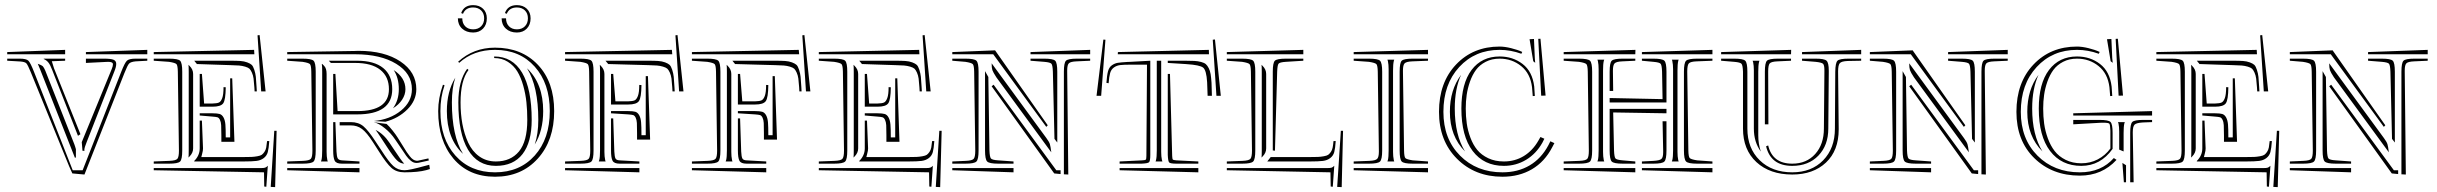

<svg xmlns="http://www.w3.org/2000/svg" viewBox="-20 -728 9735 767"><path d="M568.4 -528.8V-511.2H323.2V-520ZM301.3 -191.9 291.5 -185.5 189 -447.3Q180.7 -469.2 173.1 -478.5Q165.5 -487.8 154.8 -492.2V-493.7H240.2V-485.4L187 -483.4L195.8 -455.1ZM240.2 -528.8V-511.2H8.8V-520ZM270.5 -47.9H310.1L464.4 -441.4Q478.5 -477.5 487.1 -485.6Q495.6 -493.7 522 -493.7H568.4V-485.4L522 -482.9Q502.4 -481 495.8 -474.1Q489.3 -467.3 476.6 -435.1L317.4 -30.8L269 -35.2L256.3 -63.5L103 -439.5Q90.8 -469.2 85.2 -475.1Q79.6 -481 60.5 -482.4L8.8 -485.4V-493.7H58.6Q85 -493.7 93.3 -485.6Q101.6 -477.5 115.7 -441.4ZM323.2 -476.6V-493.7H395Q422.9 -493.7 433.6 -489.3Q444.3 -484.9 444.3 -472.7Q444.3 -460.9 436.5 -441.9L326.7 -161.6Q316.9 -137.7 316.9 -129.4Q316.9 -127.4 317.4 -127V-125.5H309.6L306.6 -160.2L426.3 -452.1Q431.2 -463.9 431.2 -471.2Q431.2 -481 412.6 -481Q405.3 -481 400.9 -480.5ZM283.7 -129.9V-129.4ZM283.2 -132.3V-99.1L279.3 -97.7L140.1 -451.2Q138.2 -456.5 135 -463.6Q131.8 -470.7 130.9 -473.1Q133.3 -472.2 137.7 -470.5Q142.1 -468.8 143.6 -468Q145 -467.3 148.2 -465.3Q151.4 -463.4 152.8 -460.9Q154.3 -458.5 156.7 -454.6Q159.2 -450.7 161.1 -445.3L276.9 -151.9Q278.8 -147 280 -142.8Q281.2 -138.7 282 -136Q282.7 -133.3 283.2 -132.3Z M786.6 -432.6 795.4 -314.5H829.1Q846.7 -314.9 854.5 -318.4Q862.3 -321.8 867.7 -335.9Q873 -350.1 873 -379.9L881.8 -379.4Q881.3 -328.6 871.6 -315.2Q861.8 -301.8 829.1 -301.8H777.8V-432.6ZM1023.4 -362.8 1008.8 -586.9 1017.1 -587.9 1041 -362.8ZM1005.9 -362.8H997.1L996.1 -379.4Q994.6 -401.4 992.9 -414.3Q991.2 -427.2 986.3 -438Q981.4 -448.7 976.6 -453.4Q971.7 -458 959.5 -461.7Q947.3 -465.3 935.1 -466.3Q922.9 -467.3 899.9 -467.8L766.6 -472.2L755.9 -485.4H899.9Q925.3 -485.4 940.2 -484.4Q955.1 -483.4 967.5 -478.8Q980 -474.1 985.6 -468.8Q991.2 -463.4 995.8 -449.2Q1000.5 -435.1 1002 -421.1Q1003.4 -407.2 1004.9 -380.4ZM995.1 -528.8 996.1 -511.2H594.2V-520ZM777.8 -246.1H786.6L791 -135.3Q791.5 -127.9 787.1 -111.8L784.2 -100.6H952.6Q974.1 -100.6 984.9 -101.1Q995.6 -101.6 1008.1 -103.8Q1020.5 -106 1025.6 -109.6Q1030.8 -113.3 1036.1 -120.8Q1041.5 -128.4 1043.5 -138.7Q1045.4 -148.9 1046.9 -164.6H1055.7Q1053.7 -135.3 1049.8 -120.6Q1045.9 -106 1033.9 -96.7Q1022 -87.4 1004.6 -85.2Q987.3 -83 952.6 -83H755.9V-85Q777.8 -106.9 777.8 -135.3ZM829.1 -262.2 777.8 -266.6V-275.4H829.1Q847.7 -275.4 857.2 -272.7Q866.7 -270 872.8 -259Q878.9 -248 880.4 -230.7Q881.8 -213.4 881.8 -179.2H899.4V-415H907.7L916.5 -161.6H864.3V-179.2V-187Q864.3 -214.8 863.5 -227.8Q862.8 -240.7 858.6 -249.3Q854.5 -257.8 848.6 -259.5Q842.8 -261.2 829.1 -262.2ZM1043.9 18.1 1035.6 17.1 1034.7 -39.6 594.2 -47.9V-56.6H1022.9Q1034.2 -56.6 1039.3 -58.3Q1044.4 -60.1 1049.3 -65.4H1049.8ZM1061.5 18.6 1075.7 -205.6H1085L1079.1 19.5ZM594.2 -485.4V-493.7H655.3Q690.9 -493.7 699.5 -485.4Q708 -477.1 708 -441.4V-127Q708 -91.3 699.5 -82.8Q690.9 -74.2 655.3 -74.2H594.2V-83L657.2 -85.4Q682.1 -86.4 688.5 -93.5Q694.8 -100.6 694.8 -126L690.4 -441.4Q689.9 -466.3 685.1 -471.7Q680.2 -477.1 655.3 -481ZM751.5 -135.3Q751.5 -117.2 737.3 -103L732.9 -98.6Q733.9 -105 733.9 -127V-441.4Q733.9 -461.9 732.9 -469.2L737.3 -464.8Q751.5 -450.7 751.5 -432.6Z M1127.4 -56.6H1416V-39.6L1127.4 -47.9ZM1406.2 -271H1311V-432.6H1319.8L1328.6 -284.2H1407.2Q1533.7 -284.2 1533.7 -371.6Q1533.7 -421.4 1499.3 -449Q1464.8 -476.6 1398.4 -476.6H1301.8L1293.5 -485.4H1407.2Q1475.1 -485.4 1511 -456.1Q1546.9 -426.8 1546.9 -371.6Q1546.9 -271 1406.2 -271ZM1324.2 -122.6Q1325.2 -102.5 1329.1 -95.5Q1333 -88.4 1345.7 -87.4L1416 -83V-74.2H1345.7Q1323.2 -74.2 1317.1 -85.9Q1311 -97.7 1311 -127V-240.2H1319.8ZM1127.4 -485.4V-493.7H1188.5Q1224.1 -493.7 1232.7 -485.4Q1241.2 -477.1 1241.2 -441.4V-127Q1241.2 -91.3 1232.7 -82.8Q1224.1 -74.2 1188.5 -74.2H1127.4V-83L1190.4 -85.4Q1215.3 -86.4 1221.7 -93.5Q1228 -100.6 1228 -126L1223.6 -441.4Q1223.1 -466.3 1218.3 -471.7Q1213.4 -477.1 1188.5 -481ZM1524.4 -232.9Q1534.7 -223.6 1548.1 -206.8Q1561.5 -189.9 1568.4 -178.7L1583 -155.3Q1585.4 -151.9 1592.8 -139.6Q1600.1 -127.4 1604.7 -120.6Q1609.4 -113.8 1616.5 -104.5Q1623.5 -95.2 1630.4 -90.8Q1637.2 -86.4 1643.6 -85.9H1648.9L1691.4 -95.2L1692.9 -86.9L1675.8 -83L1650.9 -77.6Q1648.4 -77.1 1643.1 -77.1Q1631.8 -77.1 1621.1 -85.9Q1610.4 -94.7 1602.5 -106Q1594.7 -117.2 1574.2 -147.9L1558.1 -171.4Q1541.5 -196.3 1517.3 -215.8Q1493.2 -235.4 1473.1 -239.7ZM1519.5 -241.7 1473.1 -244.6Q1538.1 -250.5 1581.8 -286.1Q1625.5 -321.8 1625.5 -371.6Q1625.5 -434.6 1563 -472.9Q1500.5 -511.2 1398.4 -511.2H1127.4V-520L1397.5 -524.4Q1400.4 -524.4 1405.3 -524.7Q1410.2 -524.9 1412.6 -524.9Q1516.1 -524.9 1579.6 -482.4Q1643.1 -439.9 1643.1 -371.6Q1643.1 -326.7 1607.4 -291Q1571.8 -255.4 1519.5 -241.7ZM1694.8 -69.8 1697.3 -52.7 1682.6 -48.3Q1650.9 -39.6 1595.7 -39.6Q1564 -39.6 1544.2 -56.9Q1524.4 -74.2 1493.7 -123L1469.2 -161.1Q1445.3 -198.2 1426.3 -212.6Q1407.2 -227.1 1381.3 -227.1H1336.9V-240.2H1381.3Q1412.1 -240.2 1431.9 -223.4Q1451.7 -206.5 1479 -164.6L1503.9 -127Q1533.2 -81.1 1551.5 -64.5Q1569.8 -47.9 1595.7 -47.9Q1615.7 -47.9 1678.2 -65.4ZM1594.7 -74.2Q1579.1 -74.7 1565.7 -87.6Q1552.2 -100.6 1525.9 -141.1L1501 -179.2Q1497.1 -185.5 1489.3 -196.8Q1481.4 -208 1480.5 -209Q1512.7 -192.9 1536.6 -156.7L1552.2 -133.3Q1583 -86.4 1594.7 -74.2ZM1549.8 -295.4Q1573.2 -327.1 1573.2 -371.6Q1573.2 -417 1552.7 -448.2Q1599.6 -417.5 1599.6 -371.6Q1599.6 -350.1 1586.4 -329.8Q1573.2 -309.6 1549.8 -295.4ZM1265.6 -472.2 1267.1 -472.7 1274.9 -464.8Q1284.7 -455.1 1284.7 -432.6V-127V-121.1Q1284.7 -102.5 1287.6 -88.9Q1287.6 -87.9 1288.3 -85.9Q1289.1 -84 1289.6 -83H1262.2Q1262.2 -84 1263.2 -85.9Q1264.2 -87.9 1264.2 -88.9Q1267.1 -100.6 1267.1 -127V-441.4Q1267.1 -462.9 1265.6 -472.2Z M1997.1 -675.8Q2008.3 -707.5 2044.9 -707.5Q2069.3 -707.5 2084.5 -693.1Q2099.6 -678.7 2099.6 -654.8Q2099.6 -629.4 2084.5 -613.8Q2069.3 -598.1 2044.9 -598.1Q2017.6 -598.1 2000.7 -613.8Q1983.9 -629.4 1983.9 -654.8H2001.5Q2001.5 -634.8 2013.4 -622.8Q2025.4 -610.8 2044.9 -610.8Q2064.9 -610.8 2076.9 -623Q2088.9 -635.3 2088.9 -654.8Q2088.9 -674.8 2076.7 -686.5Q2064.5 -698.2 2044.9 -698.2Q2014.6 -698.2 2004.4 -672.9ZM1822.3 -675.8Q1833.5 -707.5 1870.1 -707.5Q1894.5 -707.5 1909.7 -693.1Q1924.8 -678.7 1924.8 -654.8Q1924.8 -629.4 1909.7 -613.8Q1894.5 -598.1 1870.1 -598.1Q1842.8 -598.1 1825.9 -613.8Q1809.1 -629.4 1809.1 -654.8H1826.7Q1826.7 -634.8 1838.6 -622.8Q1850.6 -610.8 1870.1 -610.8Q1890.1 -610.8 1902.1 -623Q1914.1 -635.3 1914.1 -654.8Q1914.1 -674.8 1901.9 -686.5Q1889.6 -698.2 1870.1 -698.2Q1839.8 -698.2 1829.6 -672.9ZM1749.5 -389.6 1755.9 -387.2Q1739.3 -339.8 1739.3 -284.2Q1739.3 -173.8 1799.1 -106.7Q1858.9 -39.6 1957.5 -39.6Q2056.2 -39.6 2116.2 -106.7Q2176.3 -173.8 2176.3 -284.2Q2176.3 -394.5 2116.2 -461.7Q2056.2 -528.8 1957.5 -528.8Q1871.6 -528.8 1814.5 -477.1L1810.1 -481.4Q1871.6 -537.6 1957.5 -537.6Q2064 -537.6 2128.9 -469Q2193.8 -400.4 2193.8 -284.2Q2193.8 -167 2128.4 -94.5Q2063 -22 1957.5 -22Q1853 -22 1791.7 -94Q1730.5 -166 1730.5 -284.2Q1730.5 -336.4 1749.5 -389.6ZM1954.1 -496.1V-502.4Q2027.3 -502.4 2065.7 -437.5Q2104 -372.6 2104 -249Q2104 -159.7 2067.4 -112.5Q2030.8 -65.4 1960.9 -65.4Q1887.7 -65.4 1849.4 -130.4Q1811 -195.3 1811 -318.8Q1811 -405.3 1846.2 -453.1L1851.6 -448.7Q1819.8 -406.2 1819.8 -318.8Q1819.8 -272.9 1827.1 -232.9Q1834.5 -192.9 1850.3 -158.2Q1866.2 -123.5 1894.5 -103.3Q1922.9 -83 1960.9 -83Q2020 -83 2053.2 -123Q2086.4 -163.1 2086.4 -249Q2086.4 -286.1 2083 -319.1Q2079.6 -352.1 2070.3 -385.5Q2061 -418.9 2046.6 -442.6Q2032.2 -466.3 2008.5 -481.2Q1984.9 -496.1 1954.1 -496.1ZM2116.2 -150.9Q2130.4 -193.4 2130.4 -249Q2130.4 -382.8 2085.4 -455.1Q2149.9 -394.5 2149.9 -284.2Q2149.9 -205.6 2116.2 -150.9ZM1798.8 -417.5Q1785.2 -376.5 1785.2 -318.8Q1785.2 -185.1 1829.6 -113.3Q1765.1 -173.8 1765.1 -284.2Q1765.1 -362.8 1798.8 -417.5Z M2394.5 -432.6V-127V-121.1Q2394.5 -102.5 2397.5 -88.9Q2397.5 -87.9 2398.2 -85.9Q2398.9 -84 2399.4 -83H2372.1Q2372.1 -84 2373 -85.9Q2374 -87.9 2374 -88.9Q2377 -100.6 2377 -127V-441.4Q2377 -461.9 2376 -469.2L2380.4 -464.8Q2394.5 -450.7 2394.5 -432.6ZM2237.3 -56.6H2534.2V-39.6L2237.3 -47.9ZM2429.7 -432.6 2438.5 -323.2H2489.7Q2507.3 -323.7 2515.1 -327.1Q2522.9 -330.6 2528.3 -344.7Q2533.7 -358.9 2533.7 -388.7L2542.5 -388.2Q2542 -337.4 2532.2 -324Q2522.5 -310.5 2489.7 -310.5H2420.9V-432.6ZM2692.9 -362.8 2678.2 -586.9 2686.5 -587.9 2710.4 -362.8ZM2675.3 -362.8H2666.5L2665.5 -379.4Q2664.1 -401.4 2662.4 -414.3Q2660.6 -427.2 2655.8 -438Q2650.9 -448.7 2646 -453.4Q2641.1 -458 2628.9 -461.7Q2616.7 -465.3 2604.5 -466.3Q2592.3 -467.3 2569.3 -467.8L2409.7 -472.2L2398.9 -485.4H2569.3Q2594.7 -485.4 2609.6 -484.4Q2624.5 -483.4 2637 -478.8Q2649.4 -474.1 2655 -468.8Q2660.6 -463.4 2665.3 -449.2Q2669.9 -435.1 2671.4 -421.1Q2672.9 -407.2 2674.3 -380.4ZM2664.1 -528.8 2665.5 -511.2H2237.3V-520ZM2434.1 -122.6Q2435.1 -102.1 2438.7 -95Q2442.4 -87.9 2455.6 -87.4L2534.2 -83V-74.2H2455.6Q2433.1 -74.2 2427 -85.9Q2420.9 -97.7 2420.9 -127V-254.9H2429.7ZM2489.7 -271 2420.9 -275.4V-284.2H2489.7Q2508.3 -284.2 2517.8 -281.5Q2527.3 -278.8 2533.4 -267.8Q2539.6 -256.8 2541 -239.5Q2542.5 -222.2 2542.5 -188H2559.6V-423.8H2568.4L2577.1 -170.4H2524.9V-188V-195.8Q2524.9 -223.6 2524.2 -236.6Q2523.4 -249.5 2519.3 -258.1Q2515.1 -266.6 2509.3 -268.3Q2503.4 -270 2489.7 -271ZM2237.3 -485.4V-493.7H2298.3Q2334 -493.7 2342.5 -485.4Q2351.1 -477.1 2351.1 -441.4V-127Q2351.1 -91.3 2342.5 -82.8Q2334 -74.2 2298.3 -74.2H2237.3V-83L2300.3 -85.4Q2325.2 -86.4 2331.5 -93.5Q2337.9 -100.6 2337.9 -126L2333.5 -441.4Q2333 -466.3 2328.1 -471.7Q2323.2 -477.1 2298.3 -481Z M2901.4 -432.6V-127V-121.1Q2901.4 -102.5 2904.3 -88.9Q2904.3 -87.9 2905 -85.9Q2905.8 -84 2906.2 -83H2878.9Q2878.9 -84 2879.9 -85.9Q2880.9 -87.9 2880.9 -88.9Q2883.8 -100.6 2883.8 -127V-441.4Q2883.8 -461.9 2882.8 -469.2L2887.2 -464.8Q2901.4 -450.7 2901.4 -432.6ZM2744.1 -56.6H3041V-39.6L2744.1 -47.9ZM2936.5 -432.6 2945.3 -323.2H2996.6Q3014.2 -323.7 3022 -327.1Q3029.8 -330.6 3035.2 -344.7Q3040.5 -358.9 3040.5 -388.7L3049.3 -388.2Q3048.8 -337.4 3039.1 -324Q3029.3 -310.5 2996.6 -310.5H2927.7V-432.6ZM3199.7 -362.8 3185.1 -586.9 3193.4 -587.9 3217.3 -362.8ZM3182.1 -362.8H3173.3L3172.4 -379.4Q3170.9 -401.4 3169.2 -414.3Q3167.5 -427.2 3162.6 -438Q3157.7 -448.7 3152.8 -453.4Q3147.9 -458 3135.7 -461.7Q3123.5 -465.3 3111.3 -466.3Q3099.1 -467.3 3076.2 -467.8L2916.5 -472.2L2905.8 -485.4H3076.2Q3101.6 -485.4 3116.5 -484.4Q3131.3 -483.4 3143.8 -478.8Q3156.2 -474.1 3161.9 -468.8Q3167.5 -463.4 3172.1 -449.2Q3176.8 -435.1 3178.2 -421.1Q3179.7 -407.2 3181.2 -380.4ZM3170.9 -528.8 3172.4 -511.2H2744.1V-520ZM2940.9 -122.6Q2941.9 -102.1 2945.6 -95Q2949.2 -87.9 2962.4 -87.4L3041 -83V-74.2H2962.4Q2939.9 -74.2 2933.8 -85.9Q2927.7 -97.7 2927.7 -127V-254.9H2936.5ZM2996.6 -271 2927.7 -275.4V-284.2H2996.6Q3015.1 -284.2 3024.7 -281.5Q3034.2 -278.8 3040.3 -267.8Q3046.4 -256.8 3047.9 -239.5Q3049.3 -222.2 3049.3 -188H3066.4V-423.8H3075.2L3084 -170.4H3031.7V-188V-195.8Q3031.7 -223.6 3031 -236.6Q3030.3 -249.5 3026.1 -258.1Q3022 -266.6 3016.1 -268.3Q3010.3 -270 2996.6 -271ZM2744.1 -485.4V-493.7H2805.2Q2840.8 -493.7 2849.4 -485.4Q2857.9 -477.1 2857.9 -441.4V-127Q2857.9 -91.3 2849.4 -82.8Q2840.8 -74.2 2805.2 -74.2H2744.1V-83L2807.1 -85.4Q2832 -86.4 2838.4 -93.5Q2844.7 -100.6 2844.7 -126L2840.3 -441.4Q2839.8 -466.3 2835 -471.7Q2830.1 -477.1 2805.2 -481Z M3443.4 -432.6 3452.1 -314.5H3485.8Q3503.4 -314.9 3511.2 -318.4Q3519 -321.8 3524.4 -335.9Q3529.8 -350.1 3529.8 -379.9L3538.6 -379.4Q3538.1 -328.6 3528.3 -315.2Q3518.6 -301.8 3485.8 -301.8H3434.6V-432.6ZM3680.2 -362.8 3665.5 -586.9 3673.8 -587.9 3697.8 -362.8ZM3662.6 -362.8H3653.8L3652.8 -379.4Q3651.4 -401.4 3649.7 -414.3Q3647.9 -427.2 3643.1 -438Q3638.2 -448.7 3633.3 -453.4Q3628.4 -458 3616.2 -461.7Q3604 -465.3 3591.8 -466.3Q3579.6 -467.3 3556.6 -467.8L3423.3 -472.2L3412.6 -485.4H3556.6Q3582 -485.4 3596.9 -484.4Q3611.8 -483.4 3624.3 -478.8Q3636.7 -474.1 3642.3 -468.8Q3647.9 -463.4 3652.6 -449.2Q3657.2 -435.1 3658.7 -421.1Q3660.2 -407.2 3661.6 -380.4ZM3651.9 -528.8 3652.8 -511.2H3251V-520ZM3434.6 -246.1H3443.4L3447.8 -135.3Q3448.2 -127.9 3443.8 -111.8L3440.9 -100.6H3609.4Q3630.9 -100.6 3641.6 -101.1Q3652.3 -101.6 3664.8 -103.8Q3677.2 -106 3682.4 -109.6Q3687.5 -113.3 3692.9 -120.8Q3698.2 -128.4 3700.2 -138.7Q3702.1 -148.9 3703.6 -164.6H3712.4Q3710.4 -135.3 3706.5 -120.6Q3702.6 -106 3690.7 -96.7Q3678.7 -87.4 3661.4 -85.2Q3644 -83 3609.4 -83H3412.6V-85Q3434.6 -106.9 3434.6 -135.3ZM3485.8 -262.2 3434.6 -266.6V-275.4H3485.8Q3504.4 -275.4 3513.9 -272.7Q3523.4 -270 3529.5 -259Q3535.6 -248 3537.1 -230.7Q3538.6 -213.4 3538.6 -179.2H3556.2V-415H3564.5L3573.2 -161.6H3521V-179.2V-187Q3521 -214.8 3520.3 -227.8Q3519.5 -240.7 3515.4 -249.3Q3511.2 -257.8 3505.4 -259.5Q3499.5 -261.2 3485.8 -262.2ZM3700.7 18.1 3692.4 17.1 3691.4 -39.6 3251 -47.9V-56.6H3679.7Q3690.9 -56.6 3696 -58.3Q3701.2 -60.1 3706.1 -65.4H3706.5ZM3718.3 18.6 3732.4 -205.6H3741.7L3735.8 19.5ZM3251 -485.4V-493.7H3312Q3347.7 -493.7 3356.2 -485.4Q3364.7 -477.1 3364.7 -441.4V-127Q3364.7 -91.3 3356.2 -82.8Q3347.7 -74.2 3312 -74.2H3251V-83L3314 -85.4Q3338.9 -86.4 3345.2 -93.5Q3351.6 -100.6 3351.6 -126L3347.2 -441.4Q3346.7 -466.3 3341.8 -471.7Q3336.9 -477.1 3312 -481ZM3408.2 -135.3Q3408.2 -117.2 3394 -103L3389.6 -98.6Q3390.6 -105 3390.6 -127V-441.4Q3390.6 -461.9 3389.6 -469.2L3394 -464.8Q3408.2 -450.7 3408.2 -432.6Z M4216.8 -32.7 4191.4 -35.2 3941.4 -383.3 3949.2 -389.6 4199.7 -47.9H4216.8ZM4230 -31.7V-441.4Q4230 -477.1 4238.3 -485.4Q4246.6 -493.7 4282.2 -493.7H4335V-485.4L4280.8 -482.9Q4256.8 -481.9 4250 -475.3Q4243.2 -468.8 4243.2 -446.3V-442.4L4247.6 -30.8ZM4335 -528.8V-511.2H4096.7V-520ZM4192.4 -173.3 4186 -441.4Q4185.1 -467.3 4180.4 -473.1Q4175.8 -479 4151.4 -481L4096.7 -485.4V-493.7H4151.4Q4187 -493.7 4195.3 -485.4Q4203.6 -477.1 4203.6 -441.4V-158.7ZM3915 -443.8 3928.2 -420.4 3932.6 -127Q3933.6 -101.1 3938.5 -95Q3943.4 -88.9 3967.8 -87.4L4028.8 -83V-74.2H3967.8Q3932.1 -74.2 3923.6 -82.8Q3915 -91.3 3915 -127ZM4028.8 -56.6V-39.6L3784.2 -47.9V-56.6ZM3784.2 -485.4V-493.7H3836.4Q3872.1 -493.7 3880.6 -485.4Q3889.2 -477.1 3889.2 -441.4V-127Q3889.2 -91.3 3880.6 -82.8Q3872.1 -74.2 3836.4 -74.2H3784.2V-83L3838.4 -85.4Q3863.3 -86.4 3869.6 -93.5Q3876 -100.6 3876 -126L3871.6 -441.4Q3871.1 -466.3 3866.2 -471.7Q3861.3 -477.1 3836.4 -481ZM4165.5 -227.5 4159.7 -221.2 3947.8 -511.2H3784.2V-520L3955.1 -526.9ZM3941.4 -475.1 4160.2 -176.3Q4171.4 -161.1 4174.1 -152.1Q4176.8 -143.1 4179.7 -119.6L3960.4 -418.9Q3947.3 -439 3944.3 -448Q3941.4 -457 3941.4 -475.1Z M4821.3 -345.2H4804.2L4802.2 -399.9Q4799.3 -447.8 4786.1 -458Q4772.9 -468.3 4721.2 -471.7Q4717.3 -472.2 4714.8 -472.2L4645 -476.6V-485.4H4714.8Q4738.3 -485.4 4751.7 -484.6Q4765.1 -483.9 4778.1 -480.5Q4791 -477.1 4797.1 -471.7Q4803.2 -466.3 4808.6 -455.8Q4814 -445.3 4816.2 -431.9Q4818.4 -418.5 4819.8 -397ZM4839.4 -345.2 4824.7 -569.3 4833.5 -570.3 4856.9 -345.2ZM4809.6 -511.2H4445.3L4445.8 -520L4809.1 -528.8ZM4399.9 -397Q4401.9 -426.8 4406.2 -443.1Q4410.6 -459.5 4421.9 -467.3Q4433.1 -475.1 4445.6 -477.1Q4458 -479 4482.9 -480.5Q4491.7 -480.5 4496.1 -481L4575.2 -485.4V-109.4Q4575.2 -85 4570.3 -80.1Q4565.4 -75.2 4540 -74.2H4452.6V-83L4542 -87.4Q4554.7 -87.9 4557.1 -90.3Q4559.6 -92.8 4559.6 -105L4562 -469.7H4496.1Q4468.3 -469.7 4454.6 -468Q4440.9 -466.3 4429.9 -458.5Q4418.9 -450.7 4414.8 -436.3Q4410.6 -421.9 4408.7 -395.5ZM4360.4 -345.2 4387.7 -569.8 4396 -569.3 4378.9 -345.2ZM4653.8 -432.6 4662.6 -105Q4663.1 -92.8 4665.3 -90.6Q4667.5 -88.4 4679.7 -87.4L4767.1 -83V-74.2H4679.7Q4655.3 -74.2 4650.6 -79.1Q4646 -84 4645 -109.4V-432.6ZM4452.6 -56.6H4767.1V-39.6L4452.6 -47.9ZM4618.7 -485.4V-127V-121.1Q4618.7 -102.5 4621.6 -88.9Q4621.6 -87.9 4622.6 -85.9Q4623.5 -84 4623.5 -83H4596.2Q4596.7 -84 4597.4 -85.9Q4598.1 -87.9 4598.1 -88.9Q4601.1 -100.6 4601.1 -127V-485.4Z M5064.5 -127V-441.4Q5064.5 -477.1 5072.8 -485.4Q5081.1 -493.7 5116.7 -493.7H5186.5V-485.4L5116.7 -481Q5092.3 -479.5 5087.6 -473.6Q5083 -467.8 5082 -441.4L5073.2 -126ZM5186.5 -528.8V-511.2H4880.9V-520ZM5056.2 -100.6H5212.9Q5234.4 -100.6 5245.1 -101.1Q5255.9 -101.6 5268.3 -103.8Q5280.8 -106 5285.9 -109.6Q5291 -113.3 5296.4 -120.8Q5301.8 -128.4 5303.7 -138.7Q5305.7 -148.9 5307.1 -164.6H5315.9Q5314 -135.3 5310.1 -120.6Q5306.2 -106 5294.2 -96.7Q5282.2 -87.4 5264.9 -85.2Q5247.6 -83 5212.9 -83H5042.5ZM5304.2 18.1 5295.9 17.1 5294.9 -39.6 4880.9 -47.9V-56.6H5283.2Q5294.4 -56.6 5299.6 -58.3Q5304.7 -60.1 5309.6 -65.4H5310.1ZM5321.8 18.6 5336.4 -205.6H5345.2L5339.8 19.5ZM4880.9 -485.4V-493.7H4941.9Q4977.5 -493.7 4986.1 -485.4Q4994.6 -477.1 4994.6 -441.4V-127Q4994.6 -91.3 4986.1 -82.8Q4977.5 -74.2 4941.9 -74.2H4880.9V-83L4943.8 -85.4Q4968.8 -86.4 4975.1 -93.5Q4981.4 -100.6 4981.4 -126L4977.1 -441.4Q4976.6 -466.3 4971.7 -471.7Q4966.8 -477.1 4941.9 -481ZM5038.1 -135.3Q5038.1 -117.2 5023.9 -103L5019.5 -98.6Q5020.5 -105 5020.5 -127V-441.4Q5020.5 -461.9 5019.5 -469.2L5023.9 -464.8Q5038.1 -450.7 5038.1 -432.6Z M5544.9 -445.8V-127V-121.1Q5544.9 -102.5 5547.9 -88.9Q5547.9 -87.9 5548.6 -85.9Q5549.3 -84 5549.8 -83H5522.5Q5522.5 -84 5523.4 -85.9Q5524.4 -87.9 5524.4 -88.9Q5527.3 -100.6 5527.3 -127V-445.8V-451.7Q5527.3 -470.2 5524.4 -483.9Q5524.4 -484.9 5523.4 -486.8Q5522.5 -488.8 5522.5 -489.7H5549.8Q5549.3 -488.8 5548.6 -486.8Q5547.9 -484.9 5547.9 -483.9Q5544.9 -472.2 5544.9 -445.8ZM5684.6 -83V-74.2H5623.5Q5587.9 -74.2 5579.6 -82.8Q5571.3 -91.3 5571.3 -127V-441.4Q5571.3 -477.1 5579.6 -485.4Q5587.9 -493.7 5623.5 -493.7H5684.6V-485.4L5622.1 -482.9Q5598.1 -481.9 5591.3 -475.1Q5584.5 -468.3 5584.5 -446.3V-442.4L5588.9 -127Q5589.4 -101.6 5594.2 -96.4Q5599.1 -91.3 5623.5 -87.4ZM5684.6 -528.8V-511.2H5387.7V-520ZM5684.6 -56.6V-39.6L5387.7 -47.9V-56.6ZM5387.7 -485.4V-493.7H5448.7Q5484.4 -493.7 5492.9 -485.4Q5501.5 -477.1 5501.5 -441.4V-127Q5501.5 -91.3 5492.9 -82.8Q5484.4 -74.2 5448.7 -74.2H5387.7V-83L5450.7 -85.4Q5474.6 -86.4 5481.4 -93.3Q5488.3 -100.1 5488.3 -122.1V-126L5483.9 -441.4Q5483.4 -466.3 5478.5 -471.7Q5473.6 -477.1 5448.7 -481Z M6105 -483.4 6090.3 -571.3 6107.9 -572.3 6111.3 -494.6 6112.8 -477.1ZM6061 -520.5 6057.6 -513.2Q6014.6 -528.8 5970.7 -528.8Q5872.6 -528.8 5809.3 -460.2Q5746.1 -391.6 5746.1 -281.2Q5746.1 -173.3 5812.5 -106.4Q5878.9 -39.6 5981.9 -39.6Q6043.5 -39.6 6090.3 -67.1Q6137.2 -94.7 6165.5 -147.9L6173.3 -163.6L6189.5 -156.2L6180.7 -139.6Q6150.9 -82 6099.9 -52Q6048.8 -22 5981.9 -22Q5872.1 -22 5800.3 -93.8Q5728.5 -165.5 5728.5 -281.2Q5728.5 -398.4 5796.6 -470.2Q5864.7 -542 5970.7 -542Q5990.7 -542 6016.6 -535.6Q6042.5 -529.3 6061 -520.5ZM6149.4 -173.8 6141.6 -158.2Q6116.7 -113.8 6076.4 -89.6Q6036.1 -65.4 5987.8 -65.4Q5908.2 -65.4 5863 -124.8Q5817.9 -184.1 5817.9 -294.4Q5817.9 -394.5 5858.6 -448.5Q5899.4 -502.4 5970.7 -502.4Q6023.4 -502.4 6062.5 -472.4Q6101.6 -442.4 6108.9 -382.3L6111.3 -344.7L6103 -344.2L6100.1 -379.9Q6093.3 -434.6 6056.6 -464.1Q6020 -493.7 5970.7 -493.7Q5939.5 -493.7 5915.3 -481.2Q5891.1 -468.8 5876.5 -449Q5861.8 -429.2 5852.3 -402.1Q5842.8 -375 5839.1 -348.9Q5835.4 -322.8 5835.4 -294.4Q5835.4 -263.2 5839.4 -234.9Q5843.3 -206.5 5854 -178Q5864.7 -149.4 5881.3 -129.2Q5897.9 -108.9 5925.3 -95.9Q5952.6 -83 5987.8 -83Q6031.7 -83 6067.4 -104.7Q6103 -126.5 6126 -167L6133.8 -180.7ZM6136.7 -345.7 6125 -572.8 6133.8 -573.2 6154.3 -346.2ZM5816.9 -429.2Q5791.5 -374 5791.5 -294.4Q5791.5 -189 5832.5 -123Q5772 -183.6 5772 -281.2Q5772 -369.6 5816.9 -429.2Z M6383.8 -445.8V-127V-121.1Q6383.8 -102.5 6386.7 -88.9Q6386.7 -87.9 6387.5 -85.9Q6388.2 -84 6388.7 -83H6361.3Q6361.3 -84 6362.3 -85.9Q6363.3 -87.9 6363.3 -88.9Q6366.2 -100.6 6366.2 -127V-445.8V-451.7Q6366.2 -470.2 6363.3 -483.9Q6363.3 -484.9 6362.3 -486.8Q6361.3 -488.8 6361.3 -489.7H6388.7Q6388.2 -488.8 6387.5 -486.8Q6386.7 -484.9 6386.7 -483.9Q6383.8 -472.2 6383.8 -445.8ZM6658.7 -489.7H6686Q6685.5 -488.8 6684.8 -486.8Q6684.1 -484.9 6684.1 -483.9Q6681.2 -472.2 6681.2 -445.8V-127V-121.1Q6681.2 -102.5 6684.1 -88.9Q6684.1 -87.9 6684.8 -85.9Q6685.5 -84 6686 -83H6658.7Q6659.7 -85 6660.6 -88.9Q6663.6 -100.6 6663.6 -127V-445.8V-451.7Q6663.6 -470.2 6660.6 -483.9Q6660.6 -484.9 6659.9 -486.8Q6659.2 -488.8 6658.7 -489.7ZM6820.8 -83V-74.2H6759.8Q6724.1 -74.2 6715.6 -82.8Q6707 -91.3 6707 -127V-441.4Q6707 -477.1 6715.6 -485.4Q6724.1 -493.7 6759.8 -493.7H6820.8V-485.4L6757.8 -482.9Q6732.9 -481.9 6726.6 -474.9Q6720.2 -467.8 6720.2 -442.4L6724.6 -127Q6725.1 -102.1 6730 -96.7Q6734.9 -91.3 6759.8 -87.4ZM6820.8 -528.8V-511.2H6539.1V-520ZM6820.8 -56.6V-39.6L6539.1 -47.9V-56.6ZM6621.6 -243.7H6637.2V-127Q6637.2 -91.3 6628.9 -82.8Q6620.6 -74.2 6585 -74.2H6539.1V-83L6586.4 -85.4Q6609.9 -86.9 6616.9 -93Q6624 -99.1 6624 -119.6V-126ZM6621.6 -332 6619.6 -441.4Q6618.7 -467.3 6614 -473.1Q6609.4 -479 6585 -481L6539.1 -485.4V-493.7H6585Q6620.6 -493.7 6628.9 -485.4Q6637.2 -477.1 6637.2 -441.4V-318.8H6410.2V-336.4ZM6424.3 -364.7H6410.2V-441.4Q6410.2 -477.1 6418.5 -485.4Q6426.8 -493.7 6462.4 -493.7H6512.7V-485.4L6460.9 -482.9Q6437 -481.9 6430.2 -475.1Q6423.3 -468.3 6423.3 -446.3V-442.4ZM6513.2 -528.8 6512.7 -511.2H6226.6V-520ZM6512.7 -56.6V-39.6L6226.6 -47.9V-56.6ZM6226.6 -485.4V-493.7H6287.6Q6323.2 -493.7 6331.8 -485.4Q6340.3 -477.1 6340.3 -441.4V-127Q6340.3 -91.3 6331.8 -82.8Q6323.2 -74.2 6287.6 -74.2H6226.6V-83L6289.6 -85.4Q6314.5 -86.4 6320.8 -93.5Q6327.1 -100.6 6327.1 -126L6322.8 -441.4Q6322.3 -466.3 6317.4 -471.7Q6312.5 -477.1 6287.6 -481ZM6637.2 -275.4 6424.3 -278.8 6427.7 -127Q6428.7 -101.1 6433.3 -95.2Q6438 -89.4 6462.4 -87.4L6512.7 -83V-74.2H6462.4Q6426.8 -74.2 6418.5 -82.8Q6410.2 -91.3 6410.2 -127V-293H6637.2Z M7035.2 -143.6 7043.5 -147Q7060.5 -74.2 7139.6 -74.2Q7196.8 -74.2 7231.4 -112.8Q7266.1 -151.4 7266.1 -214.4L7268.1 -440.9V-447.3Q7268.1 -468.3 7262.5 -473.4Q7256.8 -478.5 7232.9 -481L7178.7 -485.4V-493.7H7232.9Q7267.6 -493.7 7276.6 -485.6Q7285.6 -477.5 7285.6 -445.3V-440.9L7283.7 -214.4Q7283.7 -147.5 7244.1 -106.4Q7204.6 -65.4 7139.6 -65.4Q7053.7 -65.4 7035.2 -143.6ZM7008.8 -485.4Q7008.3 -484.4 7007.6 -482.4Q7006.8 -480.5 7006.8 -479.5Q7003.9 -467.8 7003.9 -441.4V-188Q7003.9 -152.3 7014.2 -122.6Q6986.3 -160.2 6986.3 -214.4V-441.4V-447.3Q6986.3 -465.8 6983.4 -479.5Q6983.4 -480.5 6982.4 -482.4Q6981.4 -484.4 6981.4 -485.4ZM7415 -528.8V-511.2H7178.7V-520ZM7044.4 -231.4H7030.3V-441.4Q7030.3 -477.1 7038.6 -485.4Q7046.9 -493.7 7082.5 -493.7H7134.8V-485.4L7081.1 -482.9Q7056.2 -481.9 7049.8 -474.9Q7043.5 -467.8 7043.5 -442.4ZM7135.3 -528.8 7134.8 -511.2H6855.5V-520ZM6960.4 -441.4V-214.4Q6960.4 -135.7 7009.8 -87.6Q7059.1 -39.6 7139.6 -39.6Q7216.3 -39.6 7263.2 -87.6Q7310.1 -135.7 7310.1 -214.4L7311.5 -441.4Q7312 -477.1 7320.3 -485.4Q7328.6 -493.7 7364.3 -493.7H7415V-485.4L7361.3 -484.4Q7336.4 -483.4 7329.6 -475.6Q7322.8 -467.8 7322.8 -442.4L7325.2 -214.4V-210.9Q7325.2 -126.5 7274.4 -78.6Q7223.6 -30.8 7139.6 -30.8Q7050.3 -30.8 6996.6 -80.3Q6942.9 -129.9 6942.9 -214.4V-441.4Q6941.9 -467.3 6937 -473.1Q6932.1 -479 6907.7 -481L6855.5 -485.4V-493.7H6907.7Q6943.4 -493.7 6951.9 -485.4Q6960.4 -477.1 6960.4 -441.4Z M7882.3 -32.7 7856.9 -35.2 7606.9 -383.3 7614.7 -389.6 7865.2 -47.9H7882.3ZM7895.5 -31.7V-441.4Q7895.5 -477.1 7903.8 -485.4Q7912.1 -493.7 7947.8 -493.7H8000.5V-485.4L7946.3 -482.9Q7922.4 -481.9 7915.5 -475.3Q7908.7 -468.8 7908.7 -446.3V-442.4L7913.1 -30.8ZM8000.5 -528.8V-511.2H7762.2V-520ZM7857.9 -173.3 7851.6 -441.4Q7850.6 -467.3 7845.9 -473.1Q7841.3 -479 7816.9 -481L7762.2 -485.4V-493.7H7816.9Q7852.5 -493.7 7860.8 -485.4Q7869.1 -477.1 7869.1 -441.4V-158.7ZM7580.6 -443.8 7593.8 -420.4 7598.1 -127Q7599.1 -101.1 7604 -95Q7608.9 -88.9 7633.3 -87.4L7694.3 -83V-74.2H7633.3Q7597.7 -74.2 7589.1 -82.8Q7580.6 -91.3 7580.6 -127ZM7694.3 -56.6V-39.6L7449.7 -47.9V-56.6ZM7449.7 -485.4V-493.7H7502Q7537.6 -493.7 7546.1 -485.4Q7554.7 -477.1 7554.7 -441.4V-127Q7554.7 -91.3 7546.1 -82.8Q7537.6 -74.2 7502 -74.2H7449.7V-83L7503.9 -85.4Q7528.8 -86.4 7535.2 -93.5Q7541.5 -100.6 7541.5 -126L7537.1 -441.4Q7536.6 -466.3 7531.7 -471.7Q7526.9 -477.1 7502 -481ZM7831.1 -227.5 7825.2 -221.2 7613.3 -511.2H7449.7V-520L7620.6 -526.9ZM7606.9 -475.1 7825.7 -176.3Q7836.9 -161.1 7839.6 -152.1Q7842.3 -143.1 7845.2 -119.6L7626 -418.9Q7612.8 -439 7609.9 -448Q7606.9 -457 7606.9 -475.1Z M8411.6 -483.4 8397 -571.3 8414.6 -572.3 8418 -494.6 8419.9 -477.1ZM8458.5 -77.1 8473.1 -67.9V0H8464.4ZM8424.3 -96.7 8435.1 -89.4Q8377.4 -26.4 8288.6 -26.4Q8178.2 -26.4 8106.7 -96.2Q8035.2 -166 8035.2 -281.2Q8035.2 -398.4 8103.3 -470.2Q8171.4 -542 8277.3 -542Q8297.4 -542 8323.2 -535.6Q8349.1 -529.3 8367.7 -520.5L8364.3 -513.2Q8321.3 -528.8 8277.3 -528.8Q8179.2 -528.8 8116 -460.2Q8052.7 -391.6 8052.7 -281.2Q8052.7 -173.3 8119.1 -106.4Q8185.5 -39.6 8288.6 -39.6Q8374 -39.6 8424.3 -96.7ZM8262.2 -249H8367.2Q8402.8 -249 8411.1 -240.7Q8419.4 -232.4 8419.4 -196.8V-133.3Q8371.1 -65.4 8294.4 -65.4Q8214.8 -65.4 8169.7 -124.8Q8124.5 -184.1 8124.5 -294.4Q8124.5 -394.5 8165.3 -448.5Q8206.1 -502.4 8277.3 -502.4Q8330.1 -502.4 8369.1 -472.4Q8408.2 -442.4 8415.5 -382.3L8418 -344.7L8409.7 -344.2L8406.7 -379.9Q8399.9 -434.6 8363.3 -464.1Q8326.7 -493.7 8277.3 -493.7Q8246.1 -493.7 8221.9 -481.2Q8197.8 -468.8 8183.1 -449Q8168.5 -429.2 8158.9 -402.1Q8149.4 -375 8145.8 -348.9Q8142.1 -322.8 8142.1 -294.4Q8142.1 -262.7 8146 -233.9Q8149.9 -205.1 8160.6 -175.5Q8171.4 -146 8188 -124.5Q8204.6 -103 8231.9 -89.4Q8259.3 -75.7 8294.4 -75.7Q8330.1 -75.7 8360.1 -91.3Q8390.1 -106.9 8410.6 -134.8V-205.6Q8409.7 -229.5 8406.5 -233.6Q8403.3 -237.8 8382.3 -237.8H8375L8262.2 -231.4ZM8443.4 -345.7 8431.6 -572.8 8440.4 -573.2 8460.9 -346.2ZM8123.5 -429.2Q8098.1 -374 8098.1 -294.4Q8098.1 -189 8139.2 -123Q8078.6 -183.6 8078.6 -281.2Q8078.6 -369.6 8123.5 -429.2ZM8262.2 -266.6V-275.4L8577.1 -284.2V-266.6ZM8440.9 -240.2H8468.3Q8466.8 -237.8 8466.3 -234.9Q8463.4 -223.1 8463.4 -196.8V-123L8445.8 -130.4V-196.8V-202.1Q8445.8 -221.2 8442.9 -234.9Q8442.4 -235.8 8441.7 -237.5Q8440.9 -239.3 8440.9 -240.2ZM8503.4 0H8489.7V-196.8Q8489.7 -232.4 8498 -240.7Q8506.3 -249 8542 -249H8577.1V-240.2L8540.5 -238.8Q8515.1 -237.3 8507.6 -230.5Q8500 -223.6 8500 -199.7V-196.8Z M8786.6 -432.6 8795.4 -314.5H8829.1Q8846.7 -314.9 8854.5 -318.4Q8862.3 -321.8 8867.7 -335.9Q8873 -350.1 8873 -379.9L8881.8 -379.4Q8881.3 -328.6 8871.6 -315.2Q8861.8 -301.8 8829.1 -301.8H8777.8V-432.6ZM9023.4 -362.8 9008.8 -586.9 9017.1 -587.9 9041 -362.8ZM9005.9 -362.8H8997.1L8996.1 -379.4Q8994.6 -401.4 8992.9 -414.3Q8991.2 -427.2 8986.3 -438Q8981.4 -448.7 8976.6 -453.4Q8971.7 -458 8959.5 -461.7Q8947.3 -465.3 8935.1 -466.3Q8922.9 -467.3 8899.9 -467.8L8766.6 -472.2L8755.9 -485.4H8899.9Q8925.3 -485.4 8940.2 -484.4Q8955.1 -483.4 8967.5 -478.8Q8980 -474.1 8985.6 -468.8Q8991.2 -463.4 8995.8 -449.2Q9000.5 -435.1 9002 -421.1Q9003.4 -407.2 9004.9 -380.4ZM8995.1 -528.8 8996.1 -511.2H8594.2V-520ZM8777.8 -246.1H8786.6L8791 -135.3Q8791.5 -127.9 8787.1 -111.8L8784.2 -100.6H8952.6Q8974.1 -100.6 8984.9 -101.1Q8995.6 -101.6 9008.1 -103.8Q9020.5 -106 9025.6 -109.6Q9030.8 -113.3 9036.1 -120.8Q9041.5 -128.4 9043.5 -138.7Q9045.4 -148.9 9046.9 -164.6H9055.7Q9053.7 -135.3 9049.8 -120.6Q9045.9 -106 9033.9 -96.7Q9022 -87.4 9004.6 -85.2Q8987.3 -83 8952.6 -83H8755.9V-85Q8777.8 -106.9 8777.8 -135.3ZM8829.1 -262.2 8777.8 -266.6V-275.4H8829.1Q8847.7 -275.4 8857.2 -272.7Q8866.7 -270 8872.8 -259Q8878.9 -248 8880.4 -230.7Q8881.8 -213.4 8881.8 -179.2H8899.4V-415H8907.7L8916.5 -161.6H8864.3V-179.2V-187Q8864.3 -214.8 8863.5 -227.8Q8862.8 -240.7 8858.6 -249.3Q8854.5 -257.8 8848.6 -259.5Q8842.8 -261.2 8829.1 -262.2ZM9043.9 18.1 9035.6 17.1 9034.7 -39.6 8594.2 -47.9V-56.6H9022.9Q9034.2 -56.6 9039.3 -58.3Q9044.4 -60.1 9049.3 -65.4H9049.8ZM9061.5 18.6 9075.7 -205.6H9085L9079.1 19.5ZM8594.2 -485.4V-493.7H8655.3Q8690.9 -493.7 8699.5 -485.4Q8708 -477.1 8708 -441.4V-127Q8708 -91.3 8699.5 -82.8Q8690.9 -74.2 8655.3 -74.2H8594.2V-83L8657.2 -85.4Q8682.1 -86.4 8688.5 -93.5Q8694.8 -100.6 8694.8 -126L8690.4 -441.4Q8689.9 -466.3 8685.1 -471.7Q8680.2 -477.1 8655.3 -481ZM8751.5 -135.3Q8751.5 -117.2 8737.3 -103L8732.9 -98.6Q8733.9 -105 8733.9 -127V-441.4Q8733.9 -461.9 8732.9 -469.2L8737.3 -464.8Q8751.5 -450.7 8751.5 -432.6Z M9560.1 -32.7 9534.7 -35.2 9284.7 -383.3 9292.5 -389.6 9543 -47.9H9560.1ZM9573.2 -31.7V-441.4Q9573.2 -477.1 9581.5 -485.4Q9589.8 -493.7 9625.5 -493.7H9678.2V-485.4L9624 -482.9Q9600.1 -481.9 9593.3 -475.3Q9586.4 -468.8 9586.4 -446.3V-442.4L9590.8 -30.8ZM9678.2 -528.8V-511.2H9439.9V-520ZM9535.6 -173.3 9529.3 -441.4Q9528.3 -467.3 9523.7 -473.1Q9519 -479 9494.6 -481L9439.9 -485.4V-493.7H9494.6Q9530.3 -493.7 9538.6 -485.4Q9546.9 -477.1 9546.9 -441.4V-158.7ZM9258.3 -443.8 9271.5 -420.4 9275.9 -127Q9276.9 -101.1 9281.7 -95Q9286.6 -88.9 9311 -87.4L9372.1 -83V-74.2H9311Q9275.4 -74.2 9266.8 -82.8Q9258.3 -91.3 9258.3 -127ZM9372.1 -56.6V-39.6L9127.4 -47.9V-56.6ZM9127.4 -485.4V-493.7H9179.7Q9215.3 -493.7 9223.9 -485.4Q9232.4 -477.1 9232.4 -441.4V-127Q9232.4 -91.3 9223.9 -82.8Q9215.3 -74.2 9179.7 -74.2H9127.4V-83L9181.6 -85.4Q9206.5 -86.4 9212.9 -93.5Q9219.2 -100.6 9219.2 -126L9214.8 -441.4Q9214.4 -466.3 9209.5 -471.7Q9204.6 -477.1 9179.7 -481ZM9508.8 -227.5 9502.9 -221.2 9291 -511.2H9127.4V-520L9298.3 -526.9ZM9284.7 -475.1 9503.4 -176.3Q9514.6 -161.1 9517.3 -152.1Q9520 -143.1 9522.9 -119.6L9303.7 -418.9Q9290.5 -439 9287.6 -448Q9284.7 -457 9284.7 -475.1Z"/></svg>

Font: FoglihtenNo03
Style: Regular
Weight: 500
Version: Version 0.59